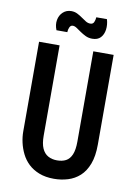

<svg xmlns="http://www.w3.org/2000/svg" viewBox="-94 -902 691 976"><g transform="rotate(10 252.0 -414.5)"><path d="M254 13Q210 13 177 0Q144 -13 121.5 -34.5Q99 -56 85.5 -83.5Q72 -111 65.5 -140Q59 -169 59 -197V-660H165V-194Q165 -153 176 -128.5Q187 -104 207 -93Q227 -82 253 -82Q280 -82 299 -92Q318 -102 328.5 -126.5Q339 -151 339 -194V-660H444V-197Q444 -137 428.5 -96.5Q413 -56 386.5 -32Q360 -8 325.5 2.5Q291 13 254 13ZM322 -722Q303 -722 287.5 -729.5Q272 -737 259 -746Q246 -755 235 -762.5Q224 -770 214 -770Q203 -770 197.5 -758Q192 -746 192 -733H136Q125 -760 129.5 -785Q134 -810 151.5 -826Q169 -842 194 -842Q211 -842 225 -835Q239 -828 251.5 -819Q264 -810 275.5 -803Q287 -796 299 -796Q313 -796 318 -807.5Q323 -819 324 -833H379Q387 -805 383.5 -779.5Q380 -754 365 -738Q350 -722 322 -722Z"/></g></svg>

Font: Bricolage Grotesque Condensed Medium
Style: Regular
Weight: 500
Width: 3
Designer: Mathieu Triay
Foundry: Atelier Triay
Version: Version 1.000;gftools[0.9.30]